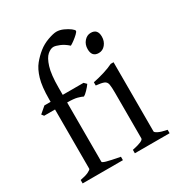

<svg xmlns="http://www.w3.org/2000/svg" viewBox="-165 -810 866 925"><g transform="rotate(-30 267.5 -348.0)"><path d="M366.7 -652.8Q366.7 -647.9 356 -637.7Q345.2 -627.4 331.8 -617.4Q318.4 -607.4 309.6 -603Q288.6 -622.1 266.8 -631.1Q245.1 -640.1 233.4 -640.1Q217.8 -640.1 200 -625Q182.1 -609.9 169.7 -570.1Q157.2 -530.3 157.2 -456.1V-417.5H272.9L286.1 -404.3Q277.8 -392.1 263.9 -377.7Q250 -363.3 241.7 -359.4Q231.4 -364.7 212.4 -369.9Q193.4 -375 157.2 -375V-45.4Q157.2 -40.5 177.7 -34.7Q198.2 -28.8 251 -19V0H26.9V-19Q57.1 -24.4 73.5 -32.5Q89.8 -40.5 89.8 -45.4V-375H29.3L20 -387.2L55.2 -417.5H89.8V-431.6Q89.8 -502.4 102.3 -544.2Q114.7 -585.9 135 -610.8Q155.3 -635.7 179.2 -654.8Q203.6 -674.3 234.4 -685.3Q265.1 -696.3 282.2 -696.3Q300.8 -696.3 320.3 -687.5Q339.8 -678.7 353.3 -668.5Q366.7 -658.2 366.7 -652.8ZM460.9 -566.4Q460.9 -541 446 -522.9Q431.2 -504.9 409.2 -504.9Q371.1 -504.9 371.1 -547.9Q371.1 -573.7 386.5 -591.3Q401.9 -608.9 422.9 -608.9Q460.9 -608.9 460.9 -566.4ZM317.4 0V-19Q380.4 -31.7 380.4 -46.4V-300.8Q380.4 -331.5 377.7 -346.9Q375 -362.3 361.8 -368.2Q348.6 -374 317.4 -377V-395Q345.7 -400.4 377.7 -410.2Q409.7 -419.9 432.1 -431.2H447.8V-46.4Q447.8 -41 462.9 -33.2Q478 -25.4 510.7 -19V0Z"/></g></svg>

Font: Dai Banna SIL Light
Style: Regular
Weight: 300
Designer: Victor Gaultney
Foundry: SIL International
Version: Version 4.000